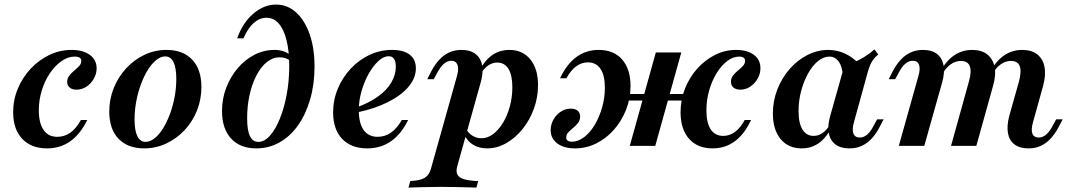

<svg xmlns="http://www.w3.org/2000/svg" viewBox="-20 -651 4773 857"><path d="M190.3 11.3Q119.4 11.3 79 -31.5Q38.7 -74.2 38.7 -150Q38.7 -205.6 59.7 -255.6Q80.6 -305.6 116.9 -344.4Q153.2 -383.1 200 -405.6Q246.8 -428.2 299.2 -428.2Q350.8 -428.2 381 -406Q411.3 -383.9 411.3 -346Q411.3 -321.8 398.8 -299.6Q386.3 -277.4 365.7 -264.1Q345.2 -250.8 321.8 -250.8Q302.4 -250.8 291.1 -260.1Q279.8 -269.4 279.8 -285.5Q279.8 -300.8 289.1 -312.9Q298.4 -325 310.9 -335.5Q323.4 -346 333.1 -356Q342.7 -366.1 342.7 -379Q342.7 -398.4 313.7 -398.4Q283.1 -398.4 254.4 -378.2Q225.8 -358.1 202.8 -324.2Q179.8 -290.3 166.5 -247.2Q153.2 -204 153.2 -158.9Q153.2 -102.4 174.2 -71.4Q195.2 -40.3 235.5 -40.3Q267.7 -40.3 293.5 -58.5Q319.4 -76.6 341.1 -115.3H369.4Q338.7 -52.4 294 -20.6Q249.2 11.3 190.3 11.3Z M624.2 11.3Q550 11.3 508.9 -31.9Q467.7 -75 467.7 -153.2Q467.7 -208.9 487.9 -258.5Q508.1 -308.1 543.5 -346.4Q579 -384.7 625 -406.5Q671 -428.2 723.4 -428.2Q796.8 -428.2 837.9 -384.7Q879 -341.1 879 -262.9Q879 -207.3 859.3 -157.7Q839.5 -108.1 804 -70.2Q768.5 -32.3 722.2 -10.5Q675.8 11.3 624.2 11.3ZM629.8 -17.7Q650 -17.7 670.2 -33.9Q690.3 -50 707.7 -77.8Q725 -105.6 738.3 -141.5Q751.6 -177.4 759.3 -217.7Q766.9 -258.1 766.9 -298.4Q766.9 -348.4 754.4 -373.8Q741.9 -399.2 717.7 -399.2Q697.6 -399.2 677.4 -383.1Q657.3 -366.9 639.9 -339.1Q622.6 -311.3 609.3 -275.4Q596 -239.5 588.3 -199.2Q580.6 -158.9 580.6 -117.7Q580.6 -68.5 593.1 -43.1Q605.6 -17.7 629.8 -17.7Z M1124.2 11.3Q1051.6 11.3 1011.3 -32.7Q971 -76.6 971 -155.6Q971 -210.5 989.9 -259.7Q1008.9 -308.9 1041.1 -346.8Q1073.4 -384.7 1115.7 -406.5Q1158.1 -428.2 1204.8 -428.2Q1247.6 -428.2 1274.2 -406.5V-379.8Q1266.9 -387.1 1254.4 -391.1Q1241.9 -395.2 1228.2 -395.2Q1197.6 -395.2 1171.4 -374.2Q1145.2 -353.2 1125.4 -315.7Q1105.6 -278.2 1094.4 -229Q1083.1 -179.8 1083.1 -123.4Q1083.1 -69.4 1095.6 -43.5Q1108.1 -17.7 1133.1 -17.7Q1160.5 -17.7 1185.1 -45.6Q1209.7 -73.4 1229 -121Q1248.4 -168.5 1259.7 -229.4Q1271 -290.3 1271 -355.6Q1271 -423.4 1258.9 -471.8Q1246.8 -520.2 1224.2 -546Q1201.6 -571.8 1169.4 -571.8Q1138.7 -571.8 1112.1 -548Q1085.5 -524.2 1066.9 -479.8H1038.7Q1062.1 -547.6 1109.7 -589.1Q1157.3 -630.6 1212.1 -630.6Q1262.9 -630.6 1301.6 -595.6Q1340.3 -560.5 1362.1 -498.4Q1383.9 -436.3 1383.9 -354Q1383.9 -275 1364.5 -208.1Q1345.2 -141.1 1310.5 -91.9Q1275.8 -42.7 1228.2 -15.7Q1180.6 11.3 1124.2 11.3Z M1619.4 11.3Q1547.6 11.3 1507.3 -31Q1466.9 -73.4 1466.9 -149.2Q1466.9 -204.8 1487.9 -255.2Q1508.9 -305.6 1545.6 -344.8Q1582.3 -383.9 1629.4 -406Q1676.6 -428.2 1729.8 -428.2Q1781.5 -428.2 1808.9 -406.9Q1836.3 -385.5 1836.3 -346Q1836.3 -303.2 1804 -264.5Q1771.8 -225.8 1712.9 -196Q1654 -166.1 1574.2 -149.2V-172.6Q1629 -192.7 1667.7 -220.6Q1706.5 -248.4 1726.6 -282.7Q1746.8 -316.9 1746.8 -353.2Q1746.8 -376.6 1738.7 -388.3Q1730.6 -400 1715.3 -400Q1691.9 -400 1668.5 -378.2Q1645.2 -356.5 1625.4 -321.4Q1605.6 -286.3 1593.5 -243.5Q1581.5 -200.8 1581.5 -159.7Q1581.5 -100.8 1603.2 -70.6Q1625 -40.3 1665.3 -40.3Q1698.4 -40.3 1725 -58.9Q1751.6 -77.4 1773.4 -115.3H1801.6Q1771 -52.4 1725.4 -20.6Q1679.8 11.3 1619.4 11.3Z M1803.2 186.3 1811.3 157.3Q1840.3 155.6 1858.9 150Q1877.4 144.4 1888.3 131.9Q1899.2 119.4 1904.8 97.6L2019.4 -310.5Q2029 -344.4 2021.8 -362.1Q2014.5 -379.8 1994.4 -379.8Q1977.4 -379.8 1961.7 -366.5Q1946 -353.2 1931.5 -325.8L1916.1 -297.6H1887.1L1904.8 -332.3Q1921 -362.9 1940.7 -384.3Q1960.5 -405.6 1985.1 -416.9Q2009.7 -428.2 2039.5 -428.2Q2097.6 -428.2 2121 -389.5Q2144.4 -350.8 2125.8 -283.9L2021 91.1Q2014.5 113.7 2021.4 127.8Q2028.2 141.9 2050.8 148.8Q2073.4 155.6 2114.5 157.3L2106.5 186.3Q2089.5 185.5 2064.1 185.1Q2038.7 184.7 2009.7 183.9Q1980.6 183.1 1950.8 183.1Q1908.1 183.1 1867.7 184.3Q1827.4 185.5 1803.2 186.3ZM2154 11.3Q2118.5 11.3 2091.9 -4.8Q2065.3 -21 2053.2 -49.2L2062.1 -72.6Q2072.6 -54.8 2090.3 -44.4Q2108.1 -33.9 2129 -33.9Q2156.5 -33.9 2181 -52.4Q2205.6 -71 2225 -102.8Q2244.4 -134.7 2255.6 -175.8Q2266.9 -216.9 2266.9 -261.3Q2266.9 -315.3 2249.6 -343.5Q2232.3 -371.8 2199.2 -371.8Q2178.2 -371.8 2159.3 -358.9Q2140.3 -346 2125 -320.2L2118.5 -331.5Q2141.1 -379 2175 -403.6Q2208.9 -428.2 2253.2 -428.2Q2312.9 -428.2 2347.2 -385.9Q2381.5 -343.5 2381.5 -271Q2381.5 -216.1 2362.9 -165.3Q2344.4 -114.5 2312.1 -74.6Q2279.8 -34.7 2239.1 -11.7Q2198.4 11.3 2154 11.3Z M3160.5 11.3Q3093.5 11.3 3055.6 -31.5Q3017.7 -74.2 3017.7 -150Q3017.7 -205.6 3037.5 -255.6Q3057.3 -305.6 3091.9 -344.4Q3126.6 -383.1 3171 -405.6Q3215.3 -428.2 3265.3 -428.2Q3315.3 -428.2 3344.8 -406.5Q3374.2 -384.7 3374.2 -346.8Q3374.2 -321.8 3361.7 -300Q3349.2 -278.2 3329 -264.5Q3308.9 -250.8 3284.7 -250.8Q3265.3 -250.8 3254 -260.1Q3242.7 -269.4 3242.7 -286.3Q3242.7 -302.4 3252.4 -314.5Q3262.1 -326.6 3274.6 -336.7Q3287.1 -346.8 3296.4 -356.9Q3305.6 -366.9 3305.6 -379.8Q3305.6 -388.7 3299.2 -393.5Q3292.7 -398.4 3279.8 -398.4Q3251.6 -398.4 3225.4 -378.2Q3199.2 -358.1 3178.2 -323.8Q3157.3 -289.5 3145.2 -246.8Q3133.1 -204 3133.1 -158.1Q3133.1 -102.4 3152.4 -73.4Q3171.8 -44.4 3208.1 -44.4Q3265.3 -44.4 3304 -115.3H3332.3Q3273.4 11.3 3160.5 11.3ZM2546.8 11.3Q2496.8 11.3 2467.3 -10.9Q2437.9 -33.1 2437.9 -70.2Q2437.9 -95.2 2450.4 -117.3Q2462.9 -139.5 2483.5 -152.8Q2504 -166.1 2527.4 -166.1Q2547.6 -166.1 2558.5 -156.9Q2569.4 -147.6 2569.4 -130.6Q2569.4 -114.5 2560.1 -102.4Q2550.8 -90.3 2538.3 -80.2Q2525.8 -70.2 2516.5 -60.1Q2507.3 -50 2507.3 -37.1Q2507.3 -28.2 2513.7 -23.4Q2520.2 -18.5 2533.1 -18.5Q2560.5 -18.5 2587.1 -38.7Q2613.7 -58.9 2634.3 -93.1Q2654.8 -127.4 2667.3 -170.6Q2679.8 -213.7 2679.8 -258.9Q2679.8 -314.5 2660.5 -343.5Q2641.1 -372.6 2604 -372.6Q2575.8 -372.6 2551.6 -354.8Q2527.4 -337.1 2508.1 -301.6H2479.8Q2539.5 -428.2 2652.4 -428.2Q2719.4 -428.2 2756.9 -385.5Q2794.4 -342.7 2794.4 -266.9Q2794.4 -211.3 2774.6 -161.3Q2754.8 -111.3 2720.6 -72.2Q2686.3 -33.1 2641.5 -10.9Q2596.8 11.3 2546.8 11.3ZM2791.1 0 2907.3 -416.9H3021L2904.8 0ZM2733.1 -202.4 2739.5 -231.5H3083.9L3078.2 -202.4Z M3558.1 11.3Q3498.4 11.3 3464.1 -30.6Q3429.8 -72.6 3429.8 -144.4Q3429.8 -200.8 3449.6 -251.6Q3469.4 -302.4 3504 -342.3Q3538.7 -382.3 3583.5 -405.2Q3628.2 -428.2 3676.6 -428.2Q3716.9 -428.2 3752.8 -411.3Q3788.7 -394.4 3818.5 -362.1L3741.9 -314.5Q3739.5 -354.8 3723.4 -376.6Q3707.3 -398.4 3682.3 -398.4Q3655.6 -398.4 3631 -378.2Q3606.5 -358.1 3587.1 -323.4Q3567.7 -288.7 3556 -245.2Q3544.4 -201.6 3544.4 -154.8Q3544.4 -100.8 3562.1 -72.6Q3579.8 -44.4 3611.3 -44.4Q3633.1 -44.4 3651.6 -57.3Q3670.2 -70.2 3686.3 -96.8L3692.7 -85.5Q3670.2 -37.9 3636.3 -13.3Q3602.4 11.3 3558.1 11.3ZM3771.8 11.3Q3713.7 11.3 3690.3 -27Q3666.9 -65.3 3685.5 -133.1L3748.4 -356.5Q3788.7 -369.4 3821.8 -387.5Q3854.8 -405.6 3883.1 -430.6L3900 -408.1Q3887.9 -397.6 3879.4 -387.1Q3871 -376.6 3864.9 -362.9Q3858.9 -349.2 3853.2 -329L3791.9 -106.5Q3782.3 -73.4 3789.1 -55.2Q3796 -37.1 3817.7 -37.1Q3829.8 -37.1 3841.1 -43.5Q3852.4 -50 3862.1 -62.1Q3871.8 -74.2 3879.8 -90.3L3895.2 -118.5H3924.2L3904.8 -81.5Q3889.5 -52.4 3870.2 -31.9Q3850.8 -11.3 3826.6 0Q3802.4 11.3 3771.8 11.3Z M4571 11.3Q4531.5 11.3 4508.1 -6.5Q4484.7 -24.2 4479 -56.9Q4473.4 -89.5 4484.7 -133.1L4528.2 -287.1Q4540.3 -333.1 4531.5 -356Q4522.6 -379 4492.7 -379Q4468.5 -379 4447.2 -364.1Q4425.8 -349.2 4408.9 -319.4L4402.4 -334.7Q4428.2 -381.5 4463.7 -404.8Q4499.2 -428.2 4542.7 -428.2Q4584.7 -428.2 4610.1 -408.1Q4635.5 -387.9 4642.3 -351.6Q4649.2 -315.3 4635.5 -266.1L4591.1 -106.5Q4581.5 -73.4 4587.9 -55.2Q4594.4 -37.1 4616.1 -37.1Q4633.9 -37.1 4649.6 -50.4Q4665.3 -63.7 4679 -90.3L4694.4 -118.5H4723.4L4705.6 -84.7Q4689.5 -54 4669.8 -32.7Q4650 -11.3 4625.8 0Q4601.6 11.3 4571 11.3ZM3991.9 0 4079 -310.5Q4088.7 -342.7 4082.3 -361.3Q4075.8 -379.8 4054 -379.8Q4037.1 -379.8 4021 -366.5Q4004.8 -353.2 3991.1 -325.8L3975.8 -297.6H3946.8L3964.5 -332.3Q3980.6 -362.9 4000.4 -384.3Q4020.2 -405.6 4044.8 -416.9Q4069.4 -428.2 4099.2 -428.2Q4139.5 -428.2 4162.5 -410.1Q4185.5 -391.9 4191.5 -359.7Q4197.6 -327.4 4185.5 -283.9L4105.6 0ZM4225 0 4304.8 -287.1Q4317.7 -333.1 4308.5 -356Q4299.2 -379 4269.4 -379Q4245.2 -379 4223.8 -364.1Q4202.4 -349.2 4185.5 -319.4L4179 -334.7Q4204.8 -381.5 4240.3 -404.8Q4275.8 -428.2 4319.4 -428.2Q4361.3 -428.2 4386.7 -408.1Q4412.1 -387.9 4419.4 -351.6Q4426.6 -315.3 4412.1 -266.1L4337.9 0Z"/></svg>

Font: Playfair 5pt SemiExpanded Light
Style: Bold Italic
Weight: 700
Italic angle: -15.6°
Version: Version 2.001;gftools[0.9.30]